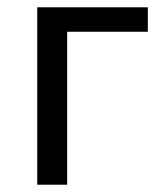

<svg xmlns="http://www.w3.org/2000/svg" viewBox="-20 -506 451 526"><path d="M82 0V-486H385V-419H164V0Z"/></svg>

Font: Source Sans 3
Style: Regular
Weight: 400
Designer: Paul D. Hunt
Foundry: Adobe
Version: Version 3.046;hotconv 1.0.118;makeotfexe 2.5.65603